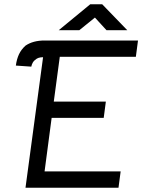

<svg xmlns="http://www.w3.org/2000/svg" viewBox="-20 -875 691 896"><path d="M145 -596Q138 -592 133 -583Q128 -574 126 -564L54 -569Q58 -599 68.5 -621.5Q79 -644 99 -662Q134 -686 188 -686H624L614 -610H259L231 -401H474L464 -325H221L188 -75H543L533 1H99L181 -608Q157 -608 145 -596ZM401 -855H457L574 -734H477L423 -793L350 -734H254Z"/></svg>

Font: Bellota
Style: Bold Italic
Weight: 700
Italic angle: -7.5°
Designer: Kemie Guaida
Foundry: Kemie Guaida
Version: Version 4.001